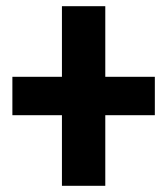

<svg xmlns="http://www.w3.org/2000/svg" viewBox="-20 -600 540 620"><path d="M180 0V-228H20V-352H180V-580H320V-352H480V-228H320V0Z"/></svg>

Font: M PLUS Code Latin
Style: Bold
Weight: 700
Designer: Coji Morishita
Foundry: UNDERFOREST DESIGN
Version: Version 1.002; ttfautohint (v1.8.3)